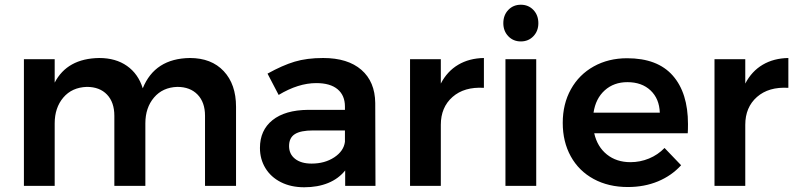

<svg xmlns="http://www.w3.org/2000/svg" viewBox="-20 -785 3360 811"><path d="M977 -334V0H846V-296Q846 -353 814.5 -385.5Q783 -418 729 -418Q667 -416 630.5 -373Q594 -330 594 -264V0H463V-296Q463 -353 432 -385.5Q401 -418 347 -418Q284 -416 247.5 -373Q211 -330 211 -264V0H81V-535H211V-436Q264 -538 399 -540Q469 -540 516.5 -506.5Q564 -473 583 -412Q634 -538 782 -540Q873 -540 925 -484.5Q977 -429 977 -334Z M1438 0V-65Q1410 -30 1366 -12Q1322 6 1265 6Q1209 6 1166.5 -15.5Q1124 -37 1101 -75Q1078 -113 1078 -160Q1078 -235 1131 -277.5Q1184 -320 1281 -321H1437V-335Q1437 -382 1406 -408Q1375 -434 1316 -434Q1240 -434 1157 -384L1110 -474Q1173 -509 1224.5 -524.5Q1276 -540 1345 -540Q1449 -540 1506.5 -490Q1564 -440 1565 -350L1566 0ZM1437 -186V-234H1302Q1250 -234 1225.5 -218.5Q1201 -203 1201 -168Q1201 -134 1226.5 -114Q1252 -94 1296 -94Q1352 -94 1392 -120.5Q1432 -147 1437 -186Z M2024 -540V-414Q1941 -419 1891.5 -375.5Q1842 -332 1842 -258V0H1712V-535H1842V-432Q1869 -484 1915.5 -511.5Q1962 -539 2024 -540Z M2115 -535H2245V0H2115ZM2254 -687Q2254 -654 2233 -632Q2212 -610 2180 -610Q2148 -610 2127 -632Q2106 -654 2106 -687Q2106 -721 2127 -743Q2148 -765 2180 -765Q2212 -765 2233 -743Q2254 -721 2254 -687Z M2886 -261Q2886 -235 2885 -222H2490Q2503 -165 2543.5 -132.5Q2584 -100 2643 -100Q2684 -100 2721.5 -115.5Q2759 -131 2787 -160L2857 -87Q2817 -43 2759.5 -19Q2702 5 2632 5Q2550 5 2487.5 -29Q2425 -63 2391 -124.5Q2357 -186 2357 -266Q2357 -346 2391.5 -408Q2426 -470 2488 -504.5Q2550 -539 2629 -539Q2757 -539 2821.5 -466Q2886 -393 2886 -261ZM2767 -309Q2765 -368 2728 -403Q2691 -438 2630 -438Q2573 -438 2534.5 -403.5Q2496 -369 2487 -309Z M3310 -540V-414Q3227 -419 3177.5 -375.5Q3128 -332 3128 -258V0H2998V-535H3128V-432Q3155 -484 3201.5 -511.5Q3248 -539 3310 -540Z"/></svg>

Font: Montserrat arm2 Medium
Style: Regular
Weight: 500
Designer: Julieta Ulanovsky
Foundry: Julieta Ulanovsky
Version: Version 6.000